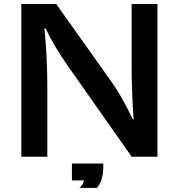

<svg xmlns="http://www.w3.org/2000/svg" viewBox="-20 -805 880 945"><path d="M85 -33.7V-785.2H256.8L531.2 -398.9Q555.7 -364.7 581.3 -319.1Q606.9 -273.4 633.8 -216.8H637.7Q632.8 -285.2 630.4 -352.1Q627.9 -418.9 627.9 -483.9V-785.2H754.9V-33.7H627.9L306.6 -491.2Q276.4 -534.7 250.7 -577.9Q225.1 -621.1 204.1 -666H198.7Q205.6 -596.2 209.2 -524.2Q212.9 -452.1 212.9 -377.9V-33.7ZM334 83V0H488.3V19.5Q488.3 81.5 457 120.1H370.6Q389.6 103.5 393.1 83Z"/></svg>

Font: FORM UDPGothic
Style: Bold
Weight: 700
Foundry: Pronama LLC
Version: Version 1.051